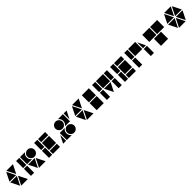

<svg xmlns="http://www.w3.org/2000/svg" viewBox="929 -3529 6362 6362"><g transform="rotate(-45 4110.0 -348.5)"><path d="M412 -388 257 -697H566ZM229 -22 74 -331H383ZM566 0H257L412 -309ZM383 -366H74L229 -676Z M1063 -22 908 -331H1217ZM1246 -366Q1178 -366 1129 -415Q1080 -464 1080 -532Q1080 -600 1129 -648.5Q1178 -697 1246 -697Q1314 -697 1362.5 -648.5Q1411 -600 1411 -532Q1411 -464 1362.5 -415Q1314 -366 1246 -366ZM1132 -366H897V-697H1132Q1045 -635 1045 -532Q1045 -429 1132 -366ZM862 -366H714V-697H862ZM862 0H714V-331H862ZM1401 0H1091L1246 -309Z M1707 -366H1559V-697H1707ZM1707 0H1559V-331H1707ZM2073 -550H1742V-697H2073ZM2073 0H1742V-148H2073ZM2073 -183H1742V-514H2073Z M2943 -424V-697H3080ZM2742 0Q2674 0 2625.5 -48.5Q2577 -97 2577 -166Q2577 -234 2625.5 -282.5Q2674 -331 2742 -331Q2810 -331 2859 -282.5Q2908 -234 2908 -166Q2908 -97 2859 -48.5Q2810 0 2742 0ZM2559 -366Q2490 -366 2441.5 -415Q2393 -464 2393 -532Q2393 -600 2441.5 -648.5Q2490 -697 2559 -697Q2627 -697 2675.5 -648.5Q2724 -600 2724 -532Q2724 -464 2675.5 -415Q2627 -366 2559 -366ZM2908 -366H2673Q2760 -429 2760 -532Q2760 -635 2673 -697H2908ZM2628 0H2393V-331H2628Q2541 -268 2541 -166Q2541 -63 2628 0ZM2358 0H2221L2358 -274Z M3492 -388 3337 -697H3646ZM3309 -22 3154 -331H3463ZM3646 0H3337L3492 -309ZM3463 -366H3154L3309 -676Z M4125 -366H3794V-697H4125ZM4125 0H3794V-331H4125Z M4622 -22 4467 -331H4776ZM4421 0H4273V-331H4421ZM4421 -366H4273V-697H4421ZM4970 0H4823V-331H4970ZM4970 -366H4823V-697H4970ZM4787 -366H4456V-697H4787Z M5266 -366H5118V-697H5266ZM5266 0H5118V-331H5266ZM5632 -550H5301V-697H5632ZM5632 0H5301V-148H5632ZM5632 -183H5301V-514H5632Z M5928 -366H5780V-697H5928ZM6294 -366H5963V-697H6294ZM6467 -366H6330V-640ZM6477 0H6330V-331H6477ZM5928 0H5780V-331H5928Z M7322 -366H6991V-697H7322ZM6956 -366H6625V-697H6956ZM7139 0H6808V-331H7139Z M7808 -388 7653 -697H7962ZM8146 -366H7836L7991 -676ZM7991 -22 7836 -331H8146ZM7779 -366H7470L7625 -676ZM7962 0H7653L7808 -309ZM7625 -22 7470 -331H7779Z"/></g></svg>

Font: Geotalism
Style: Regular
Weight: 400
Designer: GGBotNet
Foundry: GGBotNet
Version: 1.00